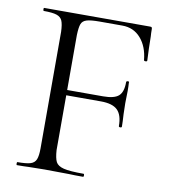

<svg xmlns="http://www.w3.org/2000/svg" viewBox="-73 -689 667 752"><g transform="rotate(10 260.0 -312.5)"><path d="M473 -588Q473 -571 474 -539Q475 -507 476 -492Q476 -488 470 -488Q463 -488 463 -492Q458 -545 429.5 -577.5Q401 -610 356 -610H266Q230 -610 214 -605Q198 -600 193 -586.5Q188 -573 187 -543V-324H330Q374 -324 391.5 -339.5Q409 -355 409 -394Q409 -399 415.5 -399Q422 -399 420 -394Q421 -381 421 -361L420 -313L421 -269Q423 -239 423 -220Q423 -216 417 -216Q411 -216 411 -220Q411 -264 391 -283.5Q371 -303 325 -303H187V-85Q189 -53 196.5 -38.5Q204 -24 228 -18Q252 -12 307 -12Q310 -12 310 -6Q310 0 307 0Q272 0 251 -1L154 -2L90 -1Q73 0 44 0Q42 0 42 -6Q42 -12 44 -12Q79 -12 95.5 -17Q112 -22 118 -36.5Q124 -51 124 -81V-544Q123 -574 117 -588Q111 -602 94.5 -607.5Q78 -613 43 -613Q41 -613 40.5 -619Q40 -625 43 -625H464Q469 -625 470.5 -623Q472 -621 472 -616Q472 -598 473 -588Z"/></g></svg>

Font: Cormorant Upright
Style: Regular
Weight: 400
Designer: Christian Thalmann (Catharsis Fonts)
Foundry: Catharsis Fonts
Version: Version 3.302